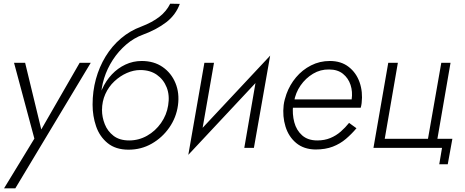

<svg xmlns="http://www.w3.org/2000/svg" viewBox="-20 -800 2518 1039"><path d="M471 -460H411L187 -71L211 -68L116 -460H56L166 -50L2 219H63Z M739 -421Q792 -421 828.5 -395.5Q865 -370 882 -327Q899 -284 890 -230Q882 -178 851.5 -134.5Q821 -91 776 -65.5Q731 -40 679 -40Q627 -40 594.5 -65Q562 -90 547 -128Q532 -166 532 -204L481 -234Q481 -172 500 -116.5Q519 -61 562.5 -25.5Q606 10 676 10Q744 10 801 -22.5Q858 -55 896 -109.5Q934 -164 943 -230Q952 -296 929.5 -350.5Q907 -405 860 -437.5Q813 -470 747 -470ZM506 -221 532 -204Q532 -251 550 -291Q568 -331 599 -360Q630 -389 666.5 -405Q703 -421 739 -421L747 -470Q700 -470 658.5 -450.5Q617 -431 585 -397Q553 -363 532.5 -317.5Q512 -272 506 -221ZM481 -234 527 -206V-273Q527 -324 543.5 -376.5Q560 -429 590.5 -476Q621 -523 663 -559Q705 -595 755 -613Q828 -640 879.5 -679.5Q931 -719 953 -779L901 -780Q881 -739 842.5 -709Q804 -679 744 -656Q684 -634 635 -592.5Q586 -551 551.5 -494.5Q517 -438 499 -372Q481 -306 481 -234Z M1421 -413 1442 -499 1020 -48 999 38ZM1138 -460H1086L999 38L1064 -37ZM1442 -499 1375 -423 1302 0H1354Z M1546 -217H1932Q1934 -223 1935 -229.5Q1936 -236 1937 -242Q1944 -303 1926 -354.5Q1908 -406 1867 -438Q1826 -470 1765 -470Q1710 -470 1663 -446Q1616 -422 1582 -381.5Q1548 -341 1530 -291Q1525 -276 1521 -261.5Q1517 -247 1515 -231Q1508 -170 1525 -115Q1542 -60 1583 -26Q1624 8 1687 9Q1741 9 1781 -6.5Q1821 -22 1852 -48.5Q1883 -75 1909 -106L1869 -135Q1849 -110 1824 -88Q1799 -66 1767.5 -53Q1736 -40 1697 -40Q1646 -40 1615 -67.5Q1584 -95 1572.5 -138.5Q1561 -182 1566 -231L1571 -249Q1579 -298 1606.5 -337.5Q1634 -377 1674 -401Q1714 -425 1761 -424Q1807 -424 1836 -400.5Q1865 -377 1877 -340.5Q1889 -304 1883 -262H1552Z M2347 -49 2418 -460H2368L2296 -49H2062L2133 -460H2081L2001 0H2372L2357 89H2403L2428 -49Z"/></svg>

Font: Jost Light
Style: Italic
Weight: 300
Italic angle: -5°
Version: Version 3.710